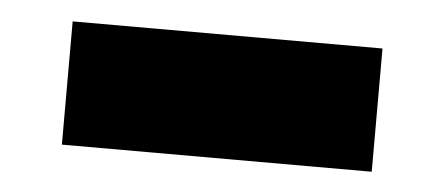

<svg xmlns="http://www.w3.org/2000/svg" viewBox="-28 -408 569 246"><g transform="rotate(5 257.0 -285.0)"><path d="M57.5 -205V-363.5H456V-205Z"/></g></svg>

Font: Encode Sans SmExp XBd
Style: Regular
Weight: 800
Width: 6
Designer: Multiple Designers
Foundry: Impallari Type
Version: Version 3.002; ttfautohint (v1.8.3) -l 8 -r 50 -G 200 -x 14 